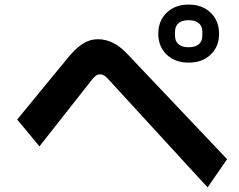

<svg xmlns="http://www.w3.org/2000/svg" viewBox="-20 -825 1040 837"><path d="M670 -678Q670 -734 706.5 -769.5Q743 -805 802 -805Q862 -805 898.5 -769.5Q935 -734 935 -678Q935 -622 898.5 -587Q862 -552 802 -552Q743 -552 706.5 -587Q670 -622 670 -678ZM862 -669V-687Q862 -711 846.5 -724Q831 -737 802 -737Q774 -737 758.5 -724Q743 -711 743 -687V-669Q743 -645 758.5 -632Q774 -619 802 -619Q831 -619 846.5 -632Q862 -645 862 -669ZM451 -481Q434 -501 416 -501Q407 -501 399.5 -496Q392 -491 382 -479L152 -187L55 -304L280 -578Q312 -616 342 -635Q372 -654 407 -654Q473 -654 532 -593L970 -131L885 -8Z"/></svg>

Font: IBM Plex Sans JP
Style: Bold
Weight: 700
Designer: Mike Abbink; Paul van der Laan; Pieter van Rosmalen; Wujin Sim; Yejin Wi; Jinhee Kim; Boomi Park; Yona Kim; Kichan Ma
Foundry: Sandoll Inc.
Version: Version 1.001